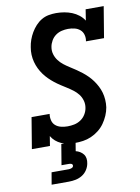

<svg xmlns="http://www.w3.org/2000/svg" viewBox="-102 -811 804 1099"><g transform="rotate(-10 300.0 -261.5)"><path d="M281 8Q260 8 240 5Q220 2 202 -6Q184 -14 169.5 -26.5Q155 -39 145 -56L136 0H31L61 -181H166Q163 -162 167.5 -143.5Q172 -125 185.5 -113.5Q199 -102 217.5 -97.5Q236 -93 255 -93Q275 -93 294.5 -97Q314 -101 331.5 -112.5Q349 -124 360 -142Q371 -160 374 -179Q378 -201 372 -222Q366 -243 353.5 -259Q341 -275 324.5 -287.5Q308 -300 290.5 -311Q273 -322 256 -333Q239 -344 222.5 -357Q206 -370 191.5 -384.5Q177 -399 165 -415.5Q153 -432 144 -450.5Q135 -469 129.5 -489.5Q124 -510 123 -532Q122 -554 126 -576Q129 -597 136.5 -618Q144 -639 155.5 -658.5Q167 -678 182.5 -695Q198 -712 217.5 -723.5Q237 -735 259 -739Q281 -743 302 -743Q326 -743 349.5 -739Q373 -735 394 -726.5Q415 -718 433 -704Q451 -690 463 -671L473 -735H578L548 -554H443Q447 -573 442 -591.5Q437 -610 423.5 -621.5Q410 -633 392 -637.5Q374 -642 354 -642Q336 -642 317 -637.5Q298 -633 282 -621.5Q266 -610 256 -592.5Q246 -575 243 -557Q239 -535 245 -514.5Q251 -494 263.5 -477.5Q276 -461 292 -448.5Q308 -436 325.5 -425Q343 -414 360 -402.5Q377 -391 393 -378.5Q409 -366 423.5 -351.5Q438 -337 450 -320.5Q462 -304 471.5 -285.5Q481 -267 486.5 -247.5Q492 -228 493.5 -206Q495 -184 492 -162Q488 -138 478 -115Q468 -92 453.5 -71.5Q439 -51 418.5 -35Q398 -19 375 -9Q352 1 328 4.5Q304 8 281 8ZM107 220 119 150H219Q227 150 236 146.5Q245 143 246 135Q246 135 246 135Q246 135 246 135Q247 131 245 127.5Q243 124 239.5 122.5Q236 121 232 120.5Q228 120 224 120H182L202 0H285L276 55Q289 58 300.5 65Q312 72 320 82.5Q328 93 330 107Q332 121 329 135Q326 154 314.5 172Q303 190 285 201Q267 212 247 216Q227 220 207 220Z"/></g></svg>

Font: Iosevka Curly Slab ExObl
Style: Bold
Weight: 700
Width: 7
Italic angle: -9°
Monospace: yes
Designer: Belleve Invis
Foundry: Belleve Invis
Version: Version 11.0.0; ttfautohint (v1.8.3)